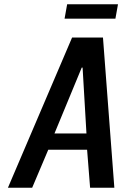

<svg xmlns="http://www.w3.org/2000/svg" viewBox="-20 -875 570 895"><path d="M17 0 316 -700H460L513 0H400L386 -177H205L130 0ZM234 -253H383L365 -560H361ZM281 -788 293 -855H530L518 -788Z"/></svg>

Font: Cuprum SemiBold
Style: Italic
Weight: 600
Italic angle: -10°
Version: Version 3.000